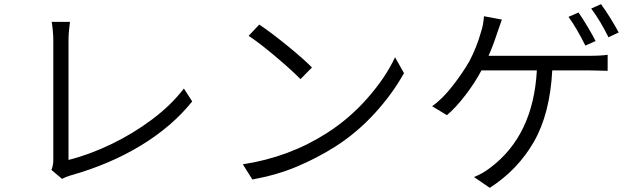

<svg xmlns="http://www.w3.org/2000/svg" viewBox="-20 -846 3040 922"><path d="M236 -77V-654Q236 -672 233.5 -700Q231 -728 228 -741H316Q309 -690 309 -654V-78Q409 -103 514 -153.5Q619 -204 711 -273Q803 -342 863 -421L903 -359Q806 -238 656 -147Q506 -56 317 -3Q294 4 278 13L227 -30Q236 -53 236 -77Z M1478 -522 1423 -466Q1382 -508 1304.5 -573.5Q1227 -639 1174 -674L1225 -728Q1278 -693 1358 -628Q1438 -563 1478 -522ZM1548 -206Q1657 -275 1744.5 -374.5Q1832 -474 1877 -571L1920 -495Q1866 -397 1781 -303.5Q1696 -210 1590 -142Q1503 -87 1407 -46.5Q1311 -6 1192 16L1146 -57Q1368 -91 1548 -206Z M2840 -649 2791 -627Q2748 -713 2710 -765L2758 -786Q2777 -759 2801 -719Q2825 -679 2840 -649ZM2951 -690 2902 -667Q2863 -746 2819 -805L2866 -826Q2887 -798 2912 -757.5Q2937 -717 2951 -690ZM2366 -683Q2346 -622 2326 -578H2806Q2869 -578 2898 -583V-506L2806 -508H2632Q2621 -300 2544 -165.5Q2467 -31 2332 56L2256 4Q2296 -11 2335 -41Q2541 -196 2558 -508H2292Q2261 -449 2214.5 -388.5Q2168 -328 2126 -293L2055 -336Q2104 -370 2153 -433Q2202 -496 2234 -552Q2269 -618 2290 -693Q2301 -725 2304 -768L2390 -752Z"/></svg>

Font: Sinter Normal
Style: Regular
Weight: 350
Foundry: Adobe & rsms
Version: Version 1.000